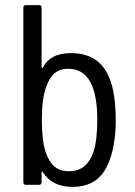

<svg xmlns="http://www.w3.org/2000/svg" viewBox="-20 -720 524 748"><path d="M431 -248Q431 -187 418 -132Q400 -59 362.5 -25.5Q325 8 262 8Q183 8 147 -49Q146 -52 144 -51.5Q142 -51 142 -48V-10Q142 0 132 0H81Q71 0 71 -10V-690Q71 -700 81 -700H132Q142 -700 142 -690V-458Q142 -455 144 -454.5Q146 -454 147 -457Q162 -485 188.5 -499Q215 -513 257 -513Q324 -513 364.5 -477.5Q405 -442 421 -367Q431 -316 431 -248ZM359 -253Q359 -334 340 -384Q312 -452 246 -452Q212 -452 192 -434Q172 -416 160 -382Q143 -336 143 -253Q143 -172 158 -127Q170 -91 191.5 -72Q213 -53 248 -53Q285 -53 308 -72Q331 -91 344 -128Q359 -173 359 -253Z"/></svg>

Font: Barlow Semi Condensed
Style: Regular
Weight: 400
Width: 4
Designer: Jeremy Tribby
Foundry: Tribby Type
Version: Version 1.408;December 10, 2018;FontCreator 11.5.0.2430 64-b